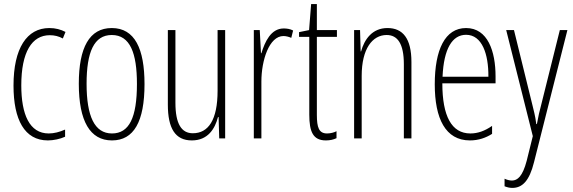

<svg xmlns="http://www.w3.org/2000/svg" viewBox="-20 -676 2801 938"><path d="M214 10C241 10 274 3 298 -8V-43C271 -31 244 -24 218 -24C124 -24 84 -117 84 -259C84 -422 136 -504 223 -504C246 -504 267 -499 287 -488L300 -520C277 -532 251 -539 221 -539C111 -539 46 -440 46 -258C46 -91 100 10 214 10Z M686 -265C686 -437 639 -539 526 -539C417 -539 365 -444 365 -267C365 -84 420 10 527 10C634 10 686 -82 686 -265ZM403 -267C403 -421 439 -505 526 -505C616 -505 649 -416 649 -266C649 -101 611 -24 527 -24C442 -24 403 -108 403 -267Z M1080 -529H1043V-233C1043 -90 998 -25 922 -25C867 -25 837 -70 837 -174V-529H800V-165C800 -49 836 10 917 10C996 10 1030 -47 1045 -104H1048L1051 0H1080Z M1366 -537C1303 -537 1274 -471 1257 -416H1255L1249 -529H1220V0H1257V-278C1257 -381 1295 -500 1365 -500C1379 -500 1394 -495 1403 -491L1412 -527C1397 -535 1380 -537 1366 -537Z M1578 -24C1538 -24 1528 -53 1528 -115V-496H1626V-529H1528V-656H1500L1490 -529L1441 -519V-496H1491V-116C1491 -33 1509 10 1572 10C1593 10 1609 6 1624 -1V-35C1613 -29 1595 -24 1578 -24Z M1873 -539C1798 -539 1760 -483 1744 -425H1742L1739 -529H1710V0H1747V-305C1747 -439 1800 -505 1869 -505C1922 -505 1953 -463 1953 -362V0H1990V-373C1990 -488 1948 -539 1873 -539Z M2257 -539C2154 -539 2104 -433 2104 -264C2104 -97 2156 10 2276 10C2318 10 2354 -3 2384 -22V-61C2348 -36 2314 -24 2278 -24C2186 -24 2141 -109 2141 -269H2401V-303C2401 -425 2363 -539 2257 -539ZM2257 -506C2335 -506 2367 -412 2366 -301H2142C2148 -439 2190 -506 2257 -506Z M2453 -529 2583 -11 2553 110C2533 186 2508 206 2481 206C2469 206 2455 202 2445 197V234C2458 239 2469 242 2483 242C2531 242 2566 209 2589 116L2752 -529H2715L2623 -160C2616 -134 2610 -109 2603 -70H2600C2597 -89 2597 -100 2582 -159L2491 -529Z"/></svg>

Font: Noto Sans Gurmukhi UI ExtraCondensed ExtraLight
Style: Regular
Weight: 200
Width: 2
Designer: Jelle Bosma - Monotype Design Team
Foundry: Monotype Imaging Inc.
Version: Version 2.004